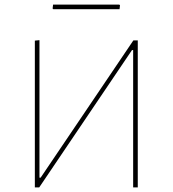

<svg xmlns="http://www.w3.org/2000/svg" viewBox="-20 -812 748 832"><path d="M497 -792 500 -789 498 -772H211L208 -775L210 -792ZM131 0V-636L151 -638V-42H156L558 -637H577V0H557V-595H552L150 0Z"/></svg>

Font: Alegreya Sans SC Thin
Style: Regular
Weight: 100
Designer: Juan Pablo del Peral
Foundry: Huerta Tipografica
Version: Version 2.007